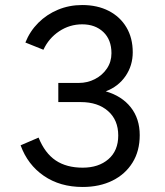

<svg xmlns="http://www.w3.org/2000/svg" viewBox="-20 -732 656 764"><path d="M309 12Q219 12 154.6 -32.2Q90.1 -76.4 62 -153.8L133.5 -184.5Q158.5 -122.6 201.5 -93.7Q244.5 -64.8 309 -64.8Q372.4 -64.8 411.4 -98.6Q450.5 -132.4 450.5 -192.8Q450.5 -254.5 409.9 -290.1Q369.4 -325.8 301.2 -325.8H212V-402H293.8Q328.1 -402 357.8 -417.3Q387.5 -432.6 405.5 -459.4Q423.5 -486.1 423.5 -520.2Q423.5 -573.9 391.2 -604.6Q358.9 -635.2 307.2 -635.2Q256.9 -635.2 215.3 -607.4Q173.8 -579.6 152.8 -534L81 -562.8Q98.8 -607.4 132.2 -641Q165.8 -674.6 210.6 -693.3Q255.5 -712 307 -712Q367.6 -712 412.9 -688.6Q458.2 -665.2 483.2 -623Q508.2 -580.8 508.2 -524Q508.2 -471.1 479.6 -429.4Q451 -387.6 400.8 -368.5Q464.8 -350 500.4 -304.9Q536 -259.8 536 -194.2Q536 -131 507.2 -84.8Q478.5 -38.5 427.2 -13.2Q376 12 309 12Z"/></svg>

Font: Overpass Mono Light
Style: Regular
Weight: 300
Monospace: yes
Designer: Delve Withrington, Dave Bailey
Foundry: Delve Fonts LLC
Version: Version 4.000